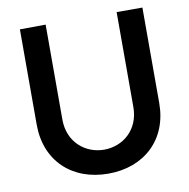

<svg xmlns="http://www.w3.org/2000/svg" viewBox="-82 -800 883 895"><g transform="rotate(-10 360.0 -352.5)"><path d="M360 15C531.5 15 650 -96.5 650 -267.5V-720H528V-270.5C528 -163.5 449.5 -98.5 360 -98.5C272.5 -98.5 192 -162 192 -270.5V-720L70 -719V-267.5C70 -96 188.5 15 360 15Z"/></g></svg>

Font: Hauora
Style: Bold
Weight: 700
Designer: Wayne Shih
Foundry: WCYS
Version: Version 1.001;hotconv 1.0.109;makeotfexe 2.5.65596